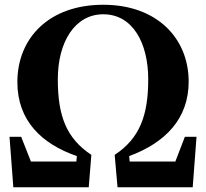

<svg xmlns="http://www.w3.org/2000/svg" viewBox="-20 -787 866 807"><path d="M36 0H353L364 -136C259 -206 223 -299 223 -454C223 -611 295 -727 414 -727C538 -727 603 -606 603 -454C603 -303 568 -206 462 -136L474 0H790L806 -212H757L717 -108H525L523 -131C675 -187 773 -288 773 -444C773 -625 641 -767 414 -767C186 -767 53 -627 53 -442C53 -280 155 -182 303 -131L301 -108H110L69 -212H20Z"/></svg>

Font: Noto Serif CJK HK Black
Style: Regular
Weight: 900
Designer: Ryoko NISHIZUKA 西塚涼子 (kana & ideographs); Frank Grießhammer (Latin, Greek & Cyrillic); Wenlong ZHANG 张文龙 (bopomofo); San
Foundry: Adobe
Version: Version 2.001;hotconv 1.1.0;makeotfexe 2.6.0